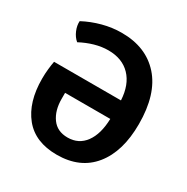

<svg xmlns="http://www.w3.org/2000/svg" viewBox="-162 -836 961 988"><g transform="rotate(30 318.0 -341.5)"><path d="M593.5 -334Q593.5 -171 518.5 -78.5Q443.5 14 305.5 14Q177 14 111 -67.2Q45 -148.5 45 -287.5Q45 -317 48 -345Q51 -373 55 -393.5H452.5Q447.5 -484.5 399.2 -534.5Q351 -584.5 268.5 -584.5Q229 -584.5 188 -572.8Q147 -561 107.5 -540Q86.5 -557.5 74.5 -586Q62.5 -614.5 64.5 -640.5Q114.5 -667 170.5 -682Q226.5 -697 283.5 -697Q428 -697 510.8 -604Q593.5 -511 593.5 -334ZM309.5 -90.5Q375 -90.5 412.5 -141.5Q450 -192.5 452.5 -283.5H184V-248Q184 -179 215.8 -134.8Q247.5 -90.5 309.5 -90.5Z"/></g></svg>

Font: Signika SC SemiBold
Style: Regular
Weight: 600
Designer: Anna Giedryś
Foundry: Anna Giedryś
Version: Version 2.000; ttfautohint (v1.8.3) -l 8 -r 50 -G 200 -x 9 -